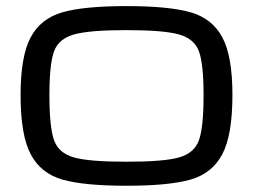

<svg xmlns="http://www.w3.org/2000/svg" viewBox="-20 -593 822 624"><path d="M46.9 -284.2Q46.9 -410.6 79.8 -471.9Q112.8 -533.2 183.3 -553.2Q253.9 -573.2 391.1 -573.2Q528.3 -573.2 598.9 -553.2Q669.4 -533.2 702.4 -471.9Q735.4 -410.6 735.4 -284.2Q735.4 -153.8 702.4 -91.6Q669.4 -29.3 599.1 -9.3Q528.8 10.7 391.1 10.7Q253.4 10.7 183.1 -9.3Q112.8 -29.3 79.8 -91.6Q46.9 -153.8 46.9 -284.2ZM391.1 -495.1Q270 -495.1 220.2 -481Q170.4 -466.8 155.5 -425.8Q140.6 -384.8 140.6 -284.2Q140.6 -179.7 155.5 -137.7Q170.4 -95.7 219.7 -81.5Q269 -67.4 391.1 -67.4Q513.2 -67.4 562.5 -81.5Q611.8 -95.7 626.7 -137.7Q641.6 -179.7 641.6 -284.2Q641.6 -384.8 626.7 -425.8Q611.8 -466.8 562 -481Q512.2 -495.1 391.1 -495.1Z"/></svg>

Font: Gyrochrome
Style: Regular
Weight: 400
Designer: David Moles
Foundry: David Moles
Version: Version 1.005;Glyphs 3.2.3 (3260)